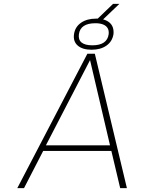

<svg xmlns="http://www.w3.org/2000/svg" viewBox="-20 -980 751 1000"><path d="M70 0 435 -700H474L641 0H606L560 -194H205L105 0ZM219 -223H220H553L449 -667ZM602 -960 517 -879Q536 -874 549 -863.5Q562 -853 567.5 -837.5Q573 -822 571 -802Q565 -764 534.5 -742.5Q504 -721 457 -721Q410 -721 385 -742.5Q360 -764 365.5 -802Q371 -840 402 -861.5Q433 -883 480 -883H489L569 -960ZM461 -744Q538 -744 546 -802Q548 -821 540.5 -833.5Q533 -846 517 -852.5Q501 -859 477 -859Q399 -859 391 -802Q387 -773 405 -758.5Q423 -744 461 -744Z"/></svg>

Font: Fivo Sans Thin
Style: Regular
Weight: 250
Foundry: Alexander Slobzheninov
Version: 1.0